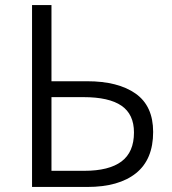

<svg xmlns="http://www.w3.org/2000/svg" viewBox="-20 -741 683 761"><path d="M107 -721H184V-419H325Q448 -419 517.5 -370Q587 -321 587 -218Q587 -109 519 -54.5Q451 0 326 0H107ZM511 -216Q511 -288 461.5 -322Q412 -356 311 -356H184V-64H314Q412 -64 461.5 -101Q511 -138 511 -216Z"/></svg>

Font: Nebula Sans Book
Style: Regular
Weight: 400
Designer: Paul D. Hunt for Adobe (as Source Sans)
Foundry: Nebula Entertainment & Broadcasting LLC
Version: Version 1.010